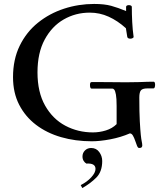

<svg xmlns="http://www.w3.org/2000/svg" viewBox="-20 -703 807 973"><path d="M686 -209Q686 -133 688.5 -88Q691 -43 693.5 -19.5Q696 4 698.5 15Q701 26 701 35Q701 39 698 43Q695 47 685 47Q679 47 674.5 36Q670 25 665 10Q660 -5 653.5 -16Q647 -27 638 -27Q592 -7 539 3Q486 13 445 13Q362 13 289.5 -8Q217 -29 162.5 -70.5Q108 -112 77 -172.5Q46 -233 46 -312Q46 -402 80 -471.5Q114 -541 172.5 -588Q231 -635 304.5 -659Q378 -683 457 -683Q509 -683 543.5 -673.5Q578 -664 619 -647V-668Q619 -673 623.5 -675Q628 -677 633 -677Q638 -677 643 -675Q648 -673 648 -668Q648 -631 650 -591.5Q652 -552 657 -517Q658 -513 652.5 -510Q647 -507 641 -507Q627 -507 625 -516L618 -560Q576 -598 530.5 -618.5Q485 -639 435 -639Q363 -639 303 -604.5Q243 -570 206.5 -502.5Q170 -435 170 -336Q170 -236 208.5 -168Q247 -100 311 -66Q375 -32 451 -32Q484 -32 516.5 -42Q549 -52 571 -74V-166Q571 -205 567.5 -223.5Q564 -242 559.5 -248Q555 -254 550 -254H444Q436 -254 436 -273Q436 -278 437.5 -282.5Q439 -287 444 -287Q465 -287 498.5 -287Q532 -287 565 -286.5Q598 -286 618 -286Q661 -286 685.5 -287Q710 -288 726 -288.5Q742 -289 758 -289Q763 -289 764.5 -284Q766 -279 766 -273Q766 -266 764 -260.5Q762 -255 758 -255H727Q702 -255 694 -245Q686 -235 686 -209ZM389 235Q421 219 442.5 195.5Q464 172 464 153Q464 123 418 126Q410 122 404 112.5Q398 103 398 90Q398 72 410.5 59.5Q423 47 442 47Q468 47 483 67.5Q498 88 498 113Q498 167 468 197Q438 227 397 250Z"/></svg>

Font: Sedan
Style: Regular
Weight: 400
Designer: Sebastian Salazar
Foundry: Sebastian Salazar
Version: Version 1.100; ttfautohint (v1.8.4.7-5d5b)